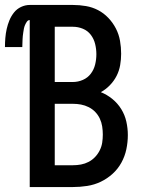

<svg xmlns="http://www.w3.org/2000/svg" viewBox="-60 -755 580 775"><path d="M60 0V-674Q53 -674 48.5 -667.5Q44 -661 41 -654Q38 -647 36.5 -639.5Q35 -632 34 -624.5Q33 -617 32 -609.5Q31 -602 31 -595Q31 -588 30.5 -580.5Q30 -573 30 -565H-40Q-40 -583 -38.5 -601.5Q-37 -620 -33 -638Q-29 -656 -22 -673Q-15 -690 -3.5 -704.5Q8 -719 25 -727Q42 -735 60 -735H234Q261 -735 287 -730.5Q313 -726 336 -714Q359 -702 377.5 -682.5Q396 -663 408 -639.5Q420 -616 424.5 -590Q429 -564 429 -538Q429 -515 425 -492Q421 -469 410.5 -448.5Q400 -428 383.5 -411Q367 -394 347 -383Q372 -373 393.5 -355.5Q415 -338 429.5 -314.5Q444 -291 450 -264Q456 -237 456 -210Q456 -181 450 -152.5Q444 -124 430 -98.5Q416 -73 394.5 -53.5Q373 -34 347 -21.5Q321 -9 292 -4.5Q263 0 234 0ZM161 -424H234Q255 -424 274.5 -432.5Q294 -441 306.5 -457.5Q319 -474 324 -494.5Q329 -515 329 -536Q329 -557 324 -577.5Q319 -598 306.5 -614.5Q294 -631 274.5 -639Q255 -647 234 -647H161ZM161 -88H234Q251 -88 267 -91Q283 -94 297.5 -101.5Q312 -109 323.5 -121Q335 -133 342.5 -148Q350 -163 352.5 -179Q355 -195 355 -212Q355 -228 352.5 -244.5Q350 -261 343 -276Q336 -291 324.5 -303Q313 -315 298 -322.5Q283 -330 267 -333Q251 -336 234 -336H161Z"/></svg>

Font: Iosevka Curly Semibold
Style: Regular
Weight: 600
Monospace: yes
Designer: Belleve Invis
Foundry: Belleve Invis
Version: Version 22.1.2; ttfautohint (v1.8.4)